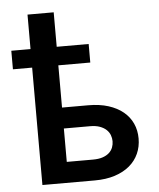

<svg xmlns="http://www.w3.org/2000/svg" viewBox="-54 -809 708 856"><g transform="rotate(-5 300.0 -381.5)"><path d="M361.3 -525.4H218.3V-336.4H335.4Q386.2 -336.4 425.5 -324Q464.8 -311.5 491.7 -289.3Q518.6 -267.1 532.5 -236.6Q546.4 -206.1 546.4 -169.4Q546.4 -132.8 532.5 -101.8Q518.6 -70.8 491.7 -48.1Q464.8 -25.4 425.5 -12.7Q386.2 0 335.4 0H101.1V-525.4H15.1V-608.4H101.1V-762.7H218.3V-608.4H361.3ZM218.3 -242.7V-93.3H335.4Q361.3 -93.3 379.2 -99.4Q397 -105.5 408.2 -115.7Q419.4 -126 424.6 -139.4Q429.7 -152.8 429.7 -167.5Q429.7 -181.2 424.6 -194.8Q419.4 -208.5 408.2 -219Q397 -229.5 379.2 -236.1Q361.3 -242.7 335.4 -242.7Z"/></g></svg>

Font: Roboto Mono
Style: Regular
Weight: 500
Designer: Google
Version: Version 2.000986; 2015; ttfautohint (v1.3)